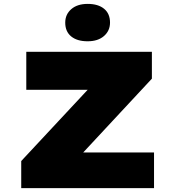

<svg xmlns="http://www.w3.org/2000/svg" viewBox="-20 -966 903 986"><path d="M89 0V-139L531 -613L641 -505H115V-700H760V-562L318 -87L209 -183H771V0ZM430 -754Q376 -754 345.5 -779Q315 -804 315 -850Q315 -892 346 -919Q377 -946 430 -946Q484 -946 514.5 -921Q545 -896 545 -850Q545 -808 514 -781Q483 -754 430 -754Z"/></svg>

Font: Lexend Peta Black
Style: Regular
Weight: 900
Version: Version 1.007